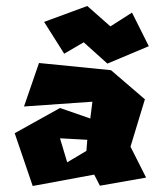

<svg xmlns="http://www.w3.org/2000/svg" viewBox="-20 -632 516 640"><path d="M127 -559 271 -612 348 -544 420 -590 476 -478 338 -420 259 -491 194 -453ZM204 -91 180 -171 271 -166 268 -129ZM60 -277 288 -293 281 -237 180 -272 29 -188 89 -12 294 -50 313 -13 467 -40 415 -143 463 -301 350 -398 110 -422Z"/></svg>

Font: Super Mario
Style: Regular
Weight: 400
Version: Version 1.0